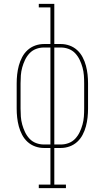

<svg xmlns="http://www.w3.org/2000/svg" viewBox="-20 -755 540 990"><path d="M180 215V197H240V8H206Q183 8 161 0Q139 -8 122 -23.5Q105 -39 94 -60Q83 -81 77 -103.5Q71 -126 68.5 -149Q66 -172 66 -195V-325Q66 -348 68.5 -371Q71 -394 77 -416.5Q83 -439 94 -460Q105 -481 122 -496.5Q139 -512 161 -520Q183 -528 206 -528H240V-717H180V-735H260V-528H294Q317 -528 339 -520Q361 -512 378 -496.5Q395 -481 406 -460Q417 -439 423 -416.5Q429 -394 431.5 -371Q434 -348 434 -325V-195Q434 -172 431.5 -149Q429 -126 423 -103.5Q417 -81 406 -60Q395 -39 378 -23.5Q361 -8 339 0Q317 8 294 8H260V197H320V215ZM240 -10V-510H206Q185 -510 165.5 -502.5Q146 -495 132 -480Q118 -465 109 -446Q100 -427 94.5 -407Q89 -387 87.5 -366.5Q86 -346 86 -325V-195Q86 -174 87.5 -153.5Q89 -133 94.5 -113Q100 -93 109 -74Q118 -55 132 -40Q146 -25 165.5 -17.5Q185 -10 206 -10ZM260 -10H294Q315 -10 334.5 -17.5Q354 -25 368 -40Q382 -55 391 -74Q400 -93 405.5 -113Q411 -133 412.5 -153.5Q414 -174 414 -195V-325Q414 -346 412.5 -366.5Q411 -387 405.5 -407Q400 -427 391 -446Q382 -465 368 -480Q354 -495 334.5 -502.5Q315 -510 294 -510H260Z"/></svg>

Font: Iosevka Curly Slab Thin
Style: Regular
Weight: 100
Monospace: yes
Designer: Belleve Invis
Foundry: Belleve Invis
Version: Version 22.1.2; ttfautohint (v1.8.4)